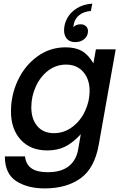

<svg xmlns="http://www.w3.org/2000/svg" viewBox="-20 -831 680 1067"><path d="M7 38H119Q124 83 155 104.5Q186 126 245 126Q321 126 363 92Q405 58 415 -4L429 -85Q382 -35 339.5 -15Q297 5 243 5Q149 5 95 -54.5Q41 -114 41 -212Q41 -304 80 -386Q119 -468 188.5 -518Q258 -568 344 -568Q399 -568 434.5 -548Q470 -528 499 -479L513 -557H623L529 -28Q506 104 427.5 160Q349 216 229 216Q132 216 69.5 175Q7 134 7 38ZM478 -326Q478 -391 442.5 -431.5Q407 -472 347 -472Q291 -472 247 -438Q203 -404 178.5 -349Q154 -294 154 -235Q154 -170 187 -130.5Q220 -91 280 -91Q336 -91 381.5 -125Q427 -159 452.5 -213.5Q478 -268 478 -326ZM336 -663Q336 -696 353 -728.5Q370 -761 405.5 -784Q441 -807 493 -811L485 -770Q447 -767 422.5 -748.5Q398 -730 391 -701Q389 -694 388.5 -688.5Q388 -683 388 -680Q401 -696 429 -696Q446 -696 457.5 -685.5Q469 -675 469 -658Q469 -632 449 -614.5Q429 -597 398 -597Q368 -597 352 -615Q336 -633 336 -663Z"/></svg>

Font: Open Sauce One Medium Italic
Style: Regular
Weight: 500
Italic angle: -10°
Designer: Alfredo Marco Pradil
Foundry: Creative Sauce Fz LLC
Version: Version 1.477